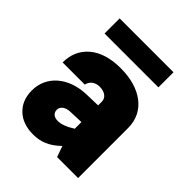

<svg xmlns="http://www.w3.org/2000/svg" viewBox="-206 -866 997 997"><g transform="rotate(45 293.0 -367.0)"><path d="M527.8 -367.7C527.8 -488.3 427.2 -560.1 282.2 -560.1C207.5 -560.1 149.4 -542.5 108.4 -507.8C66.9 -472.7 46.4 -425.8 46.4 -367.7H209.5C213.9 -395 238.3 -415 271.5 -415C304.7 -415 334.5 -399.4 334.5 -367.7V-340.3L251.5 -337.9C123.5 -334 36.1 -258.3 36.1 -152.3C36.1 -104 51.3 -65.9 81.1 -37.6C110.8 -8.8 151.4 5.4 202.6 5.4C258.8 5.4 303.2 -12.7 352.5 -60.1L373.5 0H527.8ZM198.7 -172.4C198.7 -196.3 220.7 -213.4 254.4 -214.8L334.5 -217.8V-168.9C298.8 -146 268.6 -134.8 243.7 -134.8C215.8 -134.8 198.7 -148.9 198.7 -172.4ZM94.2 -738.8V-627.9H489.7V-738.8Z"/></g></svg>

Font: Estedad Black
Style: Regular
Weight: 900
Designer: Amin Abedi
Version: Version 7.3